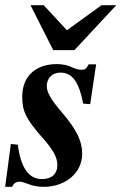

<svg xmlns="http://www.w3.org/2000/svg" viewBox="-39 -710 470 743"><path d="M333 -461H304C295 -444 291 -440 276 -440C266 -440 256 -442 239 -450C222 -458 201 -462 181 -462C100 -462 47 -416 47 -336C47 -282 59 -252 127 -175C167 -130 183 -101 183 -71C183 -39 163 -17 123 -17C72 -17 41 -62 30 -150L3 -153L-19 13H8C14 -1 24 -7 37 -7C44 -7 54 -4 67 1C89 10 110 13 131 13C213 13 279 -40 279 -115C279 -163 259 -207 199 -277C160 -322 142 -353 142 -376C142 -408 163 -429 195 -429C241 -429 267 -392 283 -309L310 -307ZM411 -690H354L220 -593L130 -690H79L167 -516H249Z"/></svg>

Font: XITS
Style: Bold Italic
Weight: 700
Italic angle: -16.33°
Designer: MicroPress Inc., with final additions and corrections provided by Coen Hoffman, Elsevier (retired)
Version: Version 1.105